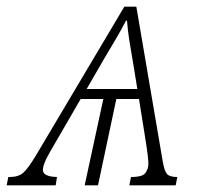

<svg xmlns="http://www.w3.org/2000/svg" viewBox="-72 -556 603 576"><path d="M-52 0 -47 -25H-43Q-17 -25 -2.5 -37.5Q12 -50 36 -90L301 -536H337L416 -73Q421 -43 429 -34Q437 -25 460 -25L455 0H316L321 -25Q341 -25 352.5 -29Q364 -33 368 -44Q374 -53 373 -70.5Q372 -88 367 -121L345 -259H277L222 0H182L238 -259H170L79 -102Q54 -59 57 -43Q60 -26 99 -25L95 0ZM188 -289H340L329 -357Q321 -402 316 -434.5Q311 -467 309 -494H306Q292 -467 277 -441.5Q262 -416 237 -374Z"/></svg>

Font: Noto Serif ExtraLight
Style: Italic
Weight: 200
Italic angle: -12°
Designer: Monotype Design Team
Foundry: Monotype Imaging Inc.
Version: Version 2.014; ttfautohint (v1.8.4.7-5d5b)